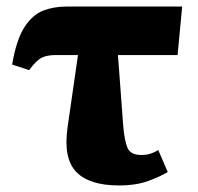

<svg xmlns="http://www.w3.org/2000/svg" viewBox="-20 -556 605 586"><path d="M343 10Q253 10 213 -31Q173 -72 186 -166L218 -388H150Q124 -388 107.5 -380Q91 -372 69 -342L17 -359Q30 -435 54.5 -473Q79 -511 111.5 -523.5Q144 -536 182 -536H536L522 -388H340L356 -173Q360 -125 369.5 -104Q379 -83 411 -83Q427 -83 439.5 -87Q452 -91 463 -98L492 -31Q471 -18 433.5 -4Q396 10 343 10Z"/></svg>

Font: Noto Serif ExtraBold
Style: Regular
Weight: 800
Designer: Monotype Design Team
Foundry: Monotype Imaging Inc.
Version: Version 2.014